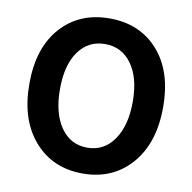

<svg xmlns="http://www.w3.org/2000/svg" viewBox="-84 -838 938 936"><g transform="rotate(10 385.0 -370.0)"><path d="M53.7 -373Q53.7 -550.8 144.5 -652.3Q235.4 -753.9 384.8 -753.9Q534.2 -753.9 625 -652.3Q715.8 -550.8 715.8 -373Q715.8 -194.3 624.5 -90.3Q533.2 13.7 384.8 13.7Q236.3 13.7 145 -90.3Q53.7 -194.3 53.7 -373ZM253.4 -184.1Q301.8 -114.3 384.8 -114.3Q467.8 -114.3 516.6 -184.6Q565.4 -254.9 565.4 -373Q565.4 -491.2 516.6 -559.1Q467.8 -627 384.8 -627Q301.8 -627 253.4 -559.6Q205.1 -492.2 205.1 -373Q205.1 -253.9 253.4 -184.1Z"/></g></svg>

Font: Nasu
Style: Bold
Weight: 700
Designer: Ryoko NISHIZUKA (kana &amp; ideographs); Paul D. Hunt (Latin, Greek &amp; Cyrillic); Wenlong ZHANG (bopomofo); Sandoll C
Version: Version 2014.1215